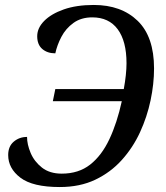

<svg xmlns="http://www.w3.org/2000/svg" viewBox="-20 -744 671 774"><path d="M221 10Q112 10 62.5 -27.5Q13 -65 13 -119Q13 -154 35.5 -173Q58 -192 89 -192Q89 -162 103.5 -127.5Q118 -93 149 -68.5Q180 -44 229 -44Q297 -44 343.5 -80.5Q390 -117 421 -183Q452 -249 471 -336H193L203 -385H479Q490 -445 490 -489Q490 -578 454.5 -626Q419 -674 352 -674Q307 -674 276 -651.5Q245 -629 227.5 -595.5Q210 -562 203 -529Q171 -529 150.5 -546.5Q130 -564 130 -598Q130 -631 158 -659.5Q186 -688 237 -706Q288 -724 358 -724Q469 -724 535 -660Q601 -596 601 -468Q601 -406 587 -339.5Q573 -273 544.5 -211Q516 -149 471 -99Q426 -49 364 -19.5Q302 10 221 10Z"/></svg>

Font: NotoSerif-Italic
Style: Regular
Weight: 400
Italic angle: -12°
Designer: Monotype Design Team
Foundry: Monotype Imaging Inc.
Version: Version 2.007; ttfautohint (v1.8) -l 8 -r 50 -G 200 -x 14 -D